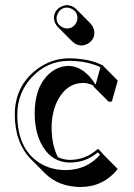

<svg xmlns="http://www.w3.org/2000/svg" viewBox="-20 -668 525 754"><path d="M191.9 -597.2Q191.9 -627.4 220.7 -642.1Q231.9 -647.5 243.2 -647.9Q263.7 -647 278.8 -632.8L335 -576.2Q349.6 -560.1 350.6 -540.5Q350.6 -510.3 322.3 -495.1Q311 -489.7 299.8 -489.3Q279.3 -490.2 264.2 -504.9L207.5 -561.5Q192.4 -577.6 191.9 -597.2ZM306.6 -342.3Q245.1 -342.3 209 -278.8Q183.1 -231.4 182.6 -166.5Q183.1 -97.7 207.5 -50.8Q230.5 -40 255.9 -40Q316.4 -41 362.8 -82H367.2L386.2 -61L442.4 -4.4Q385.7 66.4 295.4 66.4Q210.4 65.4 156.7 12.7L100.6 -43.9Q38.6 -107.4 38.1 -217.8Q38.1 -327.1 120.6 -392.6Q179.7 -438.5 251 -439Q329.6 -438.5 383.8 -411.1L386.2 -408.2L442.4 -351.6L419.4 -269.5L406.7 -268.6L350.1 -325.2Q347.7 -329.6 345.7 -332.5Q325.7 -342.3 306.6 -342.3ZM250 -409.2Q310.1 -407.7 355.5 -335.4L374.5 -404.3Q321.3 -428.7 251 -429.2Q166.5 -429.2 105.5 -365.2Q48.3 -304.2 47.9 -217.8Q47.9 -84.5 134.3 -28.8Q179.7 0 238.8 0Q321.3 -1 373 -60.5L364.3 -69.8Q316.9 -29.8 255.9 -29.8Q179.2 -29.8 140.6 -106Q116.2 -155.3 116.2 -223.1Q116.2 -330.6 177.7 -382.3Q210.4 -408.7 250 -409.2ZM202.1 -597.2Q202.1 -571.8 226.6 -560.1Q235.4 -556.2 243.2 -556.2Q268.6 -556.2 280.3 -580.6Q284.2 -589.4 284.2 -597.2Q284.2 -622.6 259.3 -634.3Q250.5 -638.2 243.2 -638.2Q217.8 -638.2 206.1 -613.3Q202.1 -605 202.1 -597.2Z"/></svg>

Font: Linux Biolinum Shadow O
Style: Regular
Weight: 400
Designer: Philipp H. Poll
Foundry: Philipp H. Poll
Version: Version 1.0.4